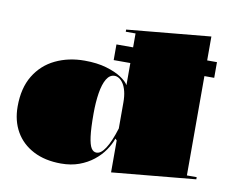

<svg xmlns="http://www.w3.org/2000/svg" viewBox="-82 -848 1144 965"><g transform="rotate(10 490.5 -365.0)"><path d="M458 -623H971V-543H458ZM921 -745V-36H971V-25L543 15V-148L535 -156Q525 -126 504 -95.5Q483 -65 451.5 -40Q420 -15 379 0Q338 15 287 15Q205 15 145.5 -16Q86 -47 54.5 -102Q23 -157 23 -230Q23 -324 61.5 -387.5Q100 -451 166.5 -483Q233 -515 315 -515Q379 -515 426.5 -501Q474 -487 503.5 -467.5Q533 -448 543 -430V-694H493V-705ZM477 -466Q452 -466 436 -439.5Q420 -413 412.5 -366Q405 -319 405 -260Q405 -186 410.5 -144.5Q416 -103 426.5 -86.5Q437 -70 453 -70Q465 -70 476 -78.5Q487 -87 498.5 -104.5Q510 -122 521 -148Q532 -174 543 -209V-341Q543 -374 537 -398Q531 -422 521 -437Q511 -452 499.5 -459Q488 -466 477 -466Z"/></g></svg>

Font: Kalnia SemiExpanded
Style: Bold
Weight: 700
Width: 6
Designer: Frida Medrano
Foundry: Frida Medrano
Version: Version 1.105